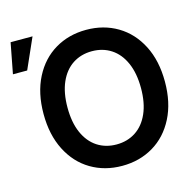

<svg xmlns="http://www.w3.org/2000/svg" viewBox="-125 -868 1001 991"><g transform="rotate(-15 375.0 -373.0)"><path d="M409.2 9.8Q315.9 9.8 242.4 -33.9Q168.9 -77.6 127 -159.9Q85 -242.2 85 -353.5Q85 -465.3 127 -547.4Q168.9 -629.4 242.4 -673.1Q315.9 -716.8 409.2 -716.8Q502.4 -716.8 575.9 -673.1Q649.4 -629.4 691.4 -547.4Q733.4 -465.3 733.4 -353.5Q733.4 -241.7 691.4 -159.7Q649.4 -77.6 575.9 -33.9Q502.4 9.8 409.2 9.8ZM409.2 -602.5Q351.1 -602.5 306.6 -573.5Q262.2 -544.4 237.5 -488.5Q212.9 -432.6 212.9 -353.5Q212.9 -274.4 237.5 -218.5Q262.2 -162.6 306.6 -133.5Q351.1 -104.5 409.2 -104.5Q467.3 -104.5 511.7 -133.5Q556.2 -162.6 580.8 -218.5Q605.5 -274.4 605.5 -353.5Q605.5 -432.6 580.8 -488.5Q556.2 -544.4 511.7 -573.5Q467.3 -602.5 409.2 -602.5ZM16.6 -755.9H133.8L61.5 -592.8H-14.6Z"/></g></svg>

Font: Pretendard Std SemiBold
Style: Regular
Weight: 600
Designer: Base glyphs from Inter by Rasmus Andersson; Hangeul glyphs from Noto Sans CJK(Source Han Sans) by Jang Soo-young and Kan
Foundry: Kil Hyung-jin
Version: Version 1.309